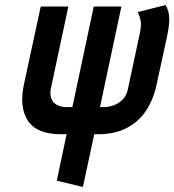

<svg xmlns="http://www.w3.org/2000/svg" viewBox="-20 -527 694 764"><path d="M639 -507 528 -479Q537 -461 540 -442Q543 -423 535 -388L489 -173Q484 -147 468 -131Q452 -115 432.5 -108Q413 -101 395 -101H378L463 -501H353L268 -101H244Q222 -101 206.5 -109.5Q191 -118 184.5 -134.5Q178 -151 182 -173L252 -501H142L75 -190Q56 -99 91.5 -46Q127 7 221 7H245L206 192L310 217L355 7H372Q436 7 483 -17Q530 -41 560 -85Q590 -129 603 -190L646 -388Q654 -427 653.5 -454.5Q653 -482 639 -507Z"/></svg>

Font: Advent Pro
Style: Italic
Weight: 400
Italic angle: -12°
Designer: VivaRado, Andreas Kalpakidis
Foundry: VivaRado, Andreas Kalpakidis
Version: Version 3.000